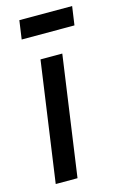

<svg xmlns="http://www.w3.org/2000/svg" viewBox="-106 -717 486 766"><g transform="rotate(-15 136.5 -334.5)"><path d="M26 0 96 -496H186L116 0ZM44 -592 55 -669H273L262 -592Z"/></g></svg>

Font: Host Grotesk
Style: Italic
Weight: 400
Italic angle: -8°
Designer: Doğukan Karapınar based on Poppins by Indian Type Foundry, Jonny Pinhorn
Foundry: Element Type
Version: Version 1.001; ttfautohint (v1.8.4.7-5d5b)